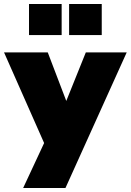

<svg xmlns="http://www.w3.org/2000/svg" viewBox="-39 -753 649 953"><path d="M590 -493 286 180H76L180 -43L-19 -493H198L290 -252L387 -493ZM267 -733V-579H105V-733ZM466 -733V-579H304V-733Z"/></svg>

Font: Nunito Sans Heavy
Style: Regular
Weight: 400
Designer: Vernon Adams
Foundry: Vernon Adams
Version: Version 2.500